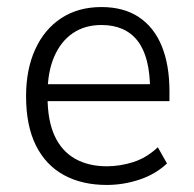

<svg xmlns="http://www.w3.org/2000/svg" viewBox="-20 -517 552 545"><path d="M283 8Q213 8 161.5 -20Q110 -48 82 -104Q54 -160 54 -244Q54 -320 80 -377Q106 -434 154 -465.5Q202 -497 268 -497Q331 -497 374 -468.5Q417 -440 439 -386.5Q461 -333 461 -258V-230H99V-278H423L406 -261Q406 -355 371 -400.5Q336 -446 268 -446Q221 -446 187 -423Q153 -400 134 -356.5Q115 -313 115 -251V-242Q115 -175 135 -131.5Q155 -88 193 -66.5Q231 -45 283 -45Q321 -45 358.5 -57Q396 -69 428 -99L454 -53Q421 -22 375.5 -7Q330 8 283 8Z"/></svg>

Font: Nunito Sans 10pt SemiCondensed Light
Style: Regular
Weight: 300
Width: 4
Designer: Vernon Adams
Foundry: Vernon Adams
Version: Version 3.101;gftools[0.9.27]